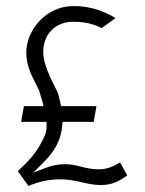

<svg xmlns="http://www.w3.org/2000/svg" viewBox="-20 -610 480 635"><path d="M39 -44 74 5C105 -8 140 -17 179 -17C233 -17 267 2 313 2C350 2 373 -10 401 -30L377 -73C358 -61 336 -50 306 -50C262 -50 235 -67 196 -67C172 -67 153 -63 132 -55L90 -39L122 -71C155 -104 182 -140 186 -198L187 -207H290L299 -259H182C179 -274 176 -285 172 -301C163 -323 123 -388 123 -438C123 -498 164 -538 222 -538C260 -538 290 -531 316 -517L362 -550C325 -573 280 -590 223 -590C131 -590 67 -509 67 -437C67 -383 91 -351 110 -309V-308C114 -295 118 -282 121 -272L124 -259H59L50 -207H134V-197C135 -167 124 -154 118 -141C99 -102 71 -74 39 -44Z"/></svg>

Font: Charger Sport
Style: ExLit
Weight: 200
Designer: Jasper
Foundry: Cannot Into Space Fonts
Version: Version 1.1